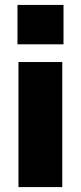

<svg xmlns="http://www.w3.org/2000/svg" viewBox="-20 -760 328 780"><path d="M51 -580V-740H238V-580ZM55 0V-508H233V0Z"/></svg>

Font: Mulish Black
Style: Regular
Weight: 900
Designer: Vernon Adams
Foundry: Vernon Adams
Version: Version 3.603; ttfautohint (v1.8.3)